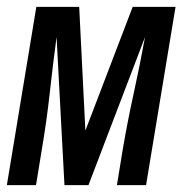

<svg xmlns="http://www.w3.org/2000/svg" viewBox="-29 -540 549 560"><path d="M-9 0 77 -520H202L220 -159L358 -520H483L397 0H312L329 -104Q343 -186 361 -268Q379 -350 394 -432L229 0H159L136 -432Q125 -350 116 -268Q107 -186 93 -104L76 0Z"/></svg>

Font: Iosevka Medium
Style: Italic
Weight: 500
Italic angle: -9°
Monospace: yes
Designer: Belleve Invis
Foundry: Belleve Invis
Version: Version 32.5.0; ttfautohint (v1.8.4)